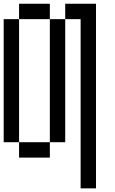

<svg xmlns="http://www.w3.org/2000/svg" viewBox="-20 -937 623 1040"><path d="M0 -166.7V-833.3H83.3V-166.7ZM83.3 -916.7H250V-833.3H83.3ZM83.3 -166.7H250V-83.3H83.3ZM250 -166.7V-833.3H333.3V-166.7ZM333.3 -833.3V-916.7H500V83.3H416.7V-833.3Z"/></svg>

Font: Galmuri11 Condensed
Style: Regular
Weight: 400
Width: 3
Designer: Lee Minseo (quiple)
Version: Version 2.399;hotconv 1.1.1;makeotfexe 2.6.0 DEVELOPMENT